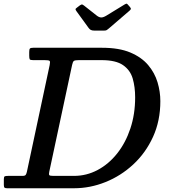

<svg xmlns="http://www.w3.org/2000/svg" viewBox="-62 -1005 919 1025"><path d="M-41.5 -17.5V-48.5Q-41.5 -61.5 -36.5 -63.8Q-31.5 -66 -18.5 -66H57.5Q71.5 -66 75.2 -71.5Q79 -77 81.5 -87.5L203 -657Q207 -675.5 203 -679.8Q199 -684 176 -684H115Q100 -684 97 -688.2Q94 -692.5 94 -707.5V-727.5Q94 -741.5 97.8 -745.8Q101.5 -750 115 -750H483Q573.5 -750 633.5 -724.8Q693.5 -699.5 728.8 -657.8Q764 -616 779 -565.8Q794 -515.5 794 -465Q794 -360 755 -274.5Q716 -189 649.8 -127.5Q583.5 -66 501.2 -33Q419 0 333 0H-23.5Q-33.5 0 -37.5 -3Q-41.5 -6 -41.5 -17.5ZM222.5 -66H333Q400 -66 459.2 -97.5Q518.5 -129 563.5 -185.8Q608.5 -242.5 634 -319Q659.5 -395.5 659.5 -485Q659.5 -540.5 646.5 -585.5Q633.5 -630.5 595 -657.2Q556.5 -684 480 -684H359.5Q338.5 -684 332.5 -679.8Q326.5 -675.5 323 -658.5L201 -88Q198 -74.5 201.2 -70.2Q204.5 -66 222.5 -66ZM411 -856 346 -945.5Q341.5 -952 341.2 -955.5Q341 -959 349 -964.5L364 -976Q373 -982 376.2 -981.2Q379.5 -980.5 387 -975L455.5 -921Q467.5 -912 478.2 -911.8Q489 -911.5 505 -921L603 -981Q612 -986.5 615.2 -985Q618.5 -983.5 623.5 -977L631 -968.5Q636.5 -962 636.8 -958.2Q637 -954.5 629 -947.5L519 -853Q512.5 -847.5 508 -844.5Q503.5 -841.5 491.5 -841.5H444.5Q429.5 -841.5 422.8 -845.2Q416 -849 411 -856Z"/></svg>

Font: Besley* Medium
Style: Italic
Weight: 500
Italic angle: -13°
Designer: Owen Earl
Foundry: indestructible type*
Version: Version 3.000; ttfautohint (v1.8.3)